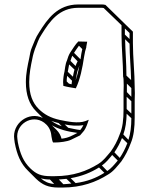

<svg xmlns="http://www.w3.org/2000/svg" viewBox="-20 -589 666 861"><path d="M534 -233C535 -217 535 -197 534 -173V-97C534 -54 530 -16 517 13C507 42 492 69 477 90C458 112 444 132 421 146C370 178 308 201 226 201H207C165 201 143 192 116 166C85 136 70 100 60 49L58 34C48 -31 123 -79 178 -39C194 -27 205 -11 209 10L211 24C213 34 214 43 218 50H226C248 50 281 46 298 38C311 32 326 24 339 18C346 11 351 3 357 -3L363 -13C367 -21 370 -28 373 -37L378 -52L363 -46C331 -34 283 -44 249 -51C207 -60 178 -76 153 -101C126 -128 111 -166 111 -221C111 -257 118 -294 125 -326C128 -343 133 -358 137 -370C149 -398 151 -412 168 -437C203 -493 245 -554 331 -554H433C437 -554 441 -554 445 -553L525 -476V-431C525 -371 532 -306 532 -247V-246C533 -241 534 -238 534 -233ZM320 -193C339 -231 350 -286 357 -334C360 -352 363 -366 367 -377V-380L371 -402L331 -403C318 -390 305 -368 296 -355C288 -343 284 -330 280 -317C273 -303 271 -277 269 -267C266 -257 263 -234 263 -221L264 -204C282 -199 301 -196 320 -193ZM213 -27C244 -9 282 1 327 7C303 19 289 29 256 33C252 18 245 5 234 -6ZM314 -277C311 -268 309 -255 307 -245L284 -267C286 -276 288 -290 290 -300ZM319 -293 296 -316C299 -325 301 -332 304 -339L328 -314C324 -306 321 -300 319 -293ZM303 -227C302 -223 302 -217 301 -211L289 -214L279 -224C279 -231 280 -240 281 -249ZM229 12 223 5V4C225 6 227 9 229 12ZM257 -23C239 -29 224 -37 210 -47C220 -43 231 -40 243 -37ZM286 -16 270 -31C296 -26 326 -23 354 -28C350 -20 346 -13 340 -6C321 -8 302 -13 286 -16ZM561 -393C561 -340 567 -283 568 -230L547 -250C547 -302 542 -360 541 -413ZM561 -414 540 -434V-461L561 -441ZM569 -194V-155L549 -176V-214ZM569 -135V-80L548 -100V-155ZM569 -59C569 -22 565 11 556 38L533 14C543 -13 547 -44 548 -79ZM551 53C542 77 530 100 517 119L493 94C506 75 518 53 527 30ZM508 131C492 150 479 166 461 178L437 153C456 140 469 123 483 106ZM448 186C411 209 372 225 319 232L297 210C348 201 387 185 424 162ZM300 234C287 235 278 237 264 237L244 216C255 215 263 214 278 213ZM223 236C198 234 181 226 163 211C175 214 189 216 204 216ZM576 -396V-447L540 -482L538 -484L453 -567C447 -569 440 -569 433 -569H331C238 -569 193 -504 156 -445C138 -418 134 -401 123 -376C117 -363 114 -345 111 -328C104 -296 96 -259 96 -221C96 -164 111 -121 142 -90L172 -60C109 -91 33 -36 44 36L46 51C56 104 72 144 106 177L141 212C170 240 197 252 242 252H261C346 252 412 227 464 194C490 179 506 156 524 135C541 111 555 84 566 54C580 22 584 -18 584 -62V-138C585 -162 585 -182 584 -198C584 -261 576 -332 576 -396ZM341 -323 312 -352C319 -362 326 -374 334 -384L349 -369C346 -357 343 -339 341 -323ZM352 -387H353V-386ZM336 -295C332 -272 326 -248 319 -228C322 -239 325 -267 329 -275C332 -281 334 -290 336 -295Z"/></svg>

Font: Blanket
Style: Ugh
Weight: 900
Foundry: Cannot Into Space Fonts
Version: Version 0.9